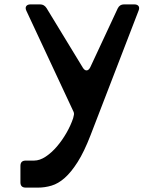

<svg xmlns="http://www.w3.org/2000/svg" viewBox="-20 -567 726 874"><path d="M392 49Q363 124 333.5 170.5Q304 217 274.5 243Q245 269 214.5 278Q184 287 154 287H97Q73 287 73 263V188Q73 164 97 164H135Q161 164 188 146Q215 128 239 100Q263 72 282.5 38Q302 4 313 -29Q315 -36 316.5 -44.5Q318 -53 313 -62L100 -518Q94 -531 99.5 -539Q105 -547 119 -547H163Q181 -547 192 -530L357 -259Q365 -246 374.5 -246.5Q384 -247 391 -261L516 -529Q525 -547 544 -547H591Q605 -547 610.5 -539.5Q616 -532 611 -519Z"/></svg>

Font: OpenDyslexic 3
Style: Regular
Weight: 400
Designer: Abelardo Gonzalez
Version: Version 1.000;PS 001.001;hotconv 1.0.56